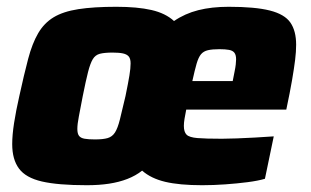

<svg xmlns="http://www.w3.org/2000/svg" viewBox="-20 -538 916 566"><path d="M236 8Q151 8 103.5 -3Q56 -14 36 -41Q16 -68 16 -113Q16 -140 21.5 -175.5Q27 -211 37 -255Q51 -319 63 -364.5Q75 -410 92.5 -440Q110 -470 138 -487Q166 -504 211 -511Q256 -518 323 -518Q385 -518 426.5 -508.5Q468 -499 493 -476Q525 -498 564.5 -508Q604 -518 654 -518Q732 -518 775.5 -507Q819 -496 836 -471.5Q853 -447 853 -406Q853 -386 850 -361.5Q847 -337 841 -302Q835 -267 824 -215H529Q526 -200 524 -188Q522 -176 522 -167Q522 -149 530 -141Q538 -133 562 -131Q586 -129 634 -129Q653 -129 678 -130Q703 -131 731.5 -132.5Q760 -134 787 -136L761 -11Q741 -5 710 -1Q679 3 644 5.5Q609 8 576 8Q509 8 467 -2Q425 -12 399 -35Q380 -20 355.5 -10.5Q331 -1 301.5 3.5Q272 8 236 8ZM260 -127Q284 -127 297.5 -131Q311 -135 319 -147.5Q327 -160 333.5 -186Q340 -212 350 -255Q358 -294 361.5 -315.5Q365 -337 365 -351Q365 -365 359.5 -371.5Q354 -378 342.5 -380.5Q331 -383 312 -383Q288 -383 274.5 -379.5Q261 -376 253.5 -363.5Q246 -351 239.5 -325.5Q233 -300 224 -255Q217 -218 212.5 -195Q208 -172 208 -158Q208 -144 213 -137.5Q218 -131 229.5 -129Q241 -127 260 -127ZM547 -299H666Q669 -315 671.5 -327Q674 -339 675 -348Q676 -357 676 -363Q676 -376 671 -382.5Q666 -389 655 -391Q644 -393 627 -393Q606 -393 593 -390Q580 -387 572.5 -378Q565 -369 559.5 -350Q554 -331 547 -299Z"/></svg>

Font: Saira Thin ExtraBold
Style: Italic
Weight: 800
Italic angle: -12°
Version: Version 1.101